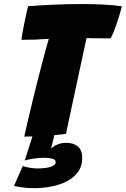

<svg xmlns="http://www.w3.org/2000/svg" viewBox="-20 -686 638 974"><path d="M153.5 268.5Q114 268.5 86.2 264Q58.5 259.5 51 257.5L95.5 156Q106 161 130.2 164.8Q154.5 168.5 167 168.5Q213 168.5 237.8 160.2Q262.5 152 262.5 136Q262.5 123.5 245.8 119Q229 114.5 204.5 114.5Q175.5 114.5 147.5 119Q119.5 123.5 105.5 128.5L144.5 6Q120 7 103 7Q111 -29 122.8 -79.8Q134.5 -130.5 148.5 -187.5Q162.5 -244.5 177 -301.5Q191.5 -358.5 204.5 -407Q211 -430.5 216.8 -451.2Q222.5 -472 227.5 -489Q195.5 -486.5 160.8 -485.2Q126 -484 89 -484Q90 -497 94.5 -522.2Q99 -547.5 104.8 -575.5Q110.5 -603.5 115.5 -625.5Q120.5 -647.5 122.5 -654.5Q179.5 -659 250.8 -662.2Q322 -665.5 394.5 -665.5Q450.5 -665.5 503.2 -663Q556 -660.5 598.5 -654Q584.5 -601 568.8 -556.8Q553 -512.5 541.5 -491.5Q530 -491.5 507 -491.5Q484 -491.5 459.8 -492Q435.5 -492.5 419 -493Q414.5 -471.5 405.2 -429Q396 -386.5 384.5 -333.2Q373 -280 361.2 -225Q349.5 -170 339.2 -122.2Q329 -74.5 322.5 -43.2Q316 -12 315 -7Q292.5 -3.5 256 -0.5L238.5 69.5Q249 56.5 270 47.5Q291 38.5 317 38.5Q353 38.5 375 57Q397 75.5 397 115.5Q397 157 375.8 186.2Q354.5 215.5 319 233.8Q283.5 252 240.5 260.2Q197.5 268.5 153.5 268.5Z"/></svg>

Font: Grandstander Black
Style: Italic
Weight: 900
Italic angle: -15°
Designer: Tyler Finck
Foundry: Etcetera Type Co
Version: Version 1.200; ttfautohint (v1.8.3)